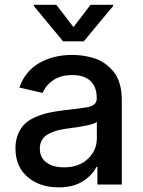

<svg xmlns="http://www.w3.org/2000/svg" viewBox="-20 -787 609 819"><path d="M220.2 -766.6 293.5 -671.4 366.2 -766.6H462.4V-761.2L337.4 -610.8H249L124.5 -761.2V-766.6ZM230 12.2Q149.4 12.2 97.7 -32Q45.9 -76.2 45.9 -154.3Q45.9 -189.9 58.1 -217.5Q70.3 -245.1 89.1 -261.7Q107.9 -278.3 137.2 -290Q166.5 -301.8 192.9 -307.1Q219.2 -312.5 254.9 -316.9Q340.8 -326.7 355 -330.1Q386.2 -337.4 391.1 -356Q392.6 -360.4 392.6 -366.7V-369.1Q392.6 -416 366.2 -441.4Q339.8 -466.8 289.1 -466.8Q239.3 -466.8 207.3 -445.1Q175.3 -423.3 162.1 -390.6L62.5 -413.6Q87.9 -484.4 148.2 -518.6Q208.5 -552.7 287.6 -552.7Q311 -552.7 333.5 -549.6Q356 -546.4 380.9 -538.8Q405.8 -531.2 426.3 -516.8Q446.8 -502.4 463.6 -482.4Q480.5 -462.4 490 -431.4Q499.5 -400.4 499.5 -362.3V0H395.5V-74.7H391.1Q373.5 -39.1 332.8 -13.4Q292 12.2 230 12.2ZM253.4 -73.2Q316.9 -73.2 355 -109.6Q393.1 -146 393.1 -196.8V-267.1Q378.4 -252.4 261.7 -237.8Q236.8 -234.4 218 -228.8Q199.2 -223.1 183.1 -213.6Q167 -204.1 158.4 -188.7Q149.9 -173.3 149.9 -152.8Q149.9 -114.3 178.2 -93.8Q206.5 -73.2 253.4 -73.2Z"/></svg>

Font: Interop Med
Style: Regular
Weight: 500
Designer: Rasmus Andersson, Google, Jang Haemin
Foundry: jhaemin
Version: Version 1.007